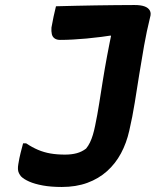

<svg xmlns="http://www.w3.org/2000/svg" viewBox="-20 -725 640 765"><path d="M239 -109Q265 -109 285.5 -114.5Q306 -120 323 -133Q332 -144 338.5 -157.5Q345 -171 350 -187.5Q355 -204 359 -224Q368 -267 375 -311.5Q382 -356 389.5 -403Q397 -450 406.5 -501Q416 -552 428 -609L443 -565L400 -600L449 -588Q414 -582 383.5 -578Q353 -574 325 -571.5Q297 -569 270.5 -567.5Q244 -566 219 -566Q206 -566 197.5 -572Q189 -578 186.5 -589Q184 -600 185 -615Q189 -638 193.5 -659Q198 -680 203 -700Q243 -701 282.5 -702Q322 -703 360.5 -703.5Q399 -704 438.5 -704.5Q478 -705 516 -705Q541 -705 556 -699.5Q571 -694 577 -683Q583 -672 578 -656Q564 -599 554 -542.5Q544 -486 535 -429.5Q526 -373 517 -316.5Q508 -260 495 -204Q484 -155 462 -114Q440 -73 406.5 -43Q373 -13 328 3.5Q283 20 226 20Q183 20 150.5 14Q118 8 96.5 -1.5Q75 -11 64 -22Q59 -28 55.5 -35Q52 -42 51.5 -51Q51 -60 53 -71Q57 -96 62 -115.5Q67 -135 72 -154H84Q108 -138 131.5 -128Q155 -118 181 -113.5Q207 -109 239 -109Z"/></svg>

Font: Rec Mono Semicasual
Style: Bold Italic
Weight: 700
Italic angle: -10°
Version: Version 1.085; ttfautohint (v1.8.4.7-5d5b)